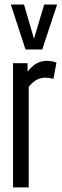

<svg xmlns="http://www.w3.org/2000/svg" viewBox="-20 -809 267 829"><path d="M99 -536.2V-499.5Q110.6 -514.6 123.1 -524.9Q135.6 -535.2 150.5 -540.7Q165.4 -546.2 182.3 -546.2Q192.1 -546.2 202.3 -544.7Q212.5 -543.2 223.7 -538.6L210.7 -468.3Q200.7 -471.3 191.3 -472.5Q182 -473.6 174.3 -473.6Q155.7 -473.6 138.9 -464.7Q122.2 -455.8 104 -434.4V0H36.3V-536.2ZM226.6 -789.4 162.4 -595.4H90.1L26.8 -789.4H83.6L126.7 -641.5L170.8 -789.4Z"/></svg>

Font: Georama ExtraCondensed Thin
Style: Regular
Weight: 100
Width: 2
Designer: Jean-Baptiste Levee
Foundry: Production Type
Version: Version 1.001